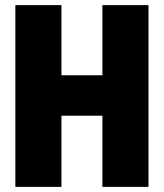

<svg xmlns="http://www.w3.org/2000/svg" viewBox="-20 -730 640 750"><path d="M40 0V-710H220V-436H380V-710H560V0H380V-278H220V0Z"/></svg>

Font: Geist Mono UltraBlack
Style: Regular
Weight: 900
Monospace: yes
Designer: Basement.studio, Andrés Briganti, Mateo Zaragoza
Foundry: Basement.studio, Vercel, Andrés Briganti, Guido Ferreyra, Mateo Zaragoza
Version: Version 1.400; ttfautohint (v1.8.4.7-5d5b)